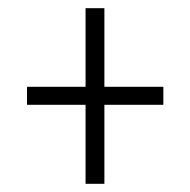

<svg xmlns="http://www.w3.org/2000/svg" viewBox="-20 -592 465 469"><path d="M189 -143V-336H46V-380H189V-572H235V-380H379V-336H235V-143Z"/></svg>

Font: Noto Serif Tamil ExtraCondensed Light
Style: Regular
Weight: 300
Width: 2
Designer: Indian Type Foundry, Tom Grace, and the Monotype Design Team
Foundry: Monotype Imaging Inc.
Version: Version 2.004; ttfautohint (v1.8.4.7-5d5b)